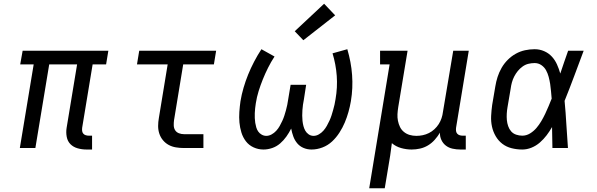

<svg xmlns="http://www.w3.org/2000/svg" viewBox="-20 -791 3190 1026"><path d="M442 8Q418 8 395 1.5Q372 -5 356.5 -20.5Q341 -36 336.5 -60Q332 -84 336 -108L392 -447H243L169 0H86L160 -447H88L101 -520H559L547 -447H475L419 -108Q418 -99 419 -91Q420 -83 425 -77Q430 -71 438 -68.5Q446 -66 455 -66H472V8Z M963 0Q941 0 920 -3.5Q899 -7 881.5 -16.5Q864 -26 851 -41.5Q838 -57 831.5 -76.5Q825 -96 825 -117.5Q825 -139 829 -161L876 -447H712L724 -520H1135L1123 -447H959L910 -149Q908 -135 908.5 -120.5Q909 -106 916 -95Q923 -84 936 -79Q949 -74 963 -74H1067V0Z M1388 8Q1360 8 1335 -3.5Q1310 -15 1294 -36Q1278 -57 1270 -83Q1262 -109 1259.5 -136.5Q1257 -164 1259 -193Q1261 -222 1265 -250Q1271 -286 1281.5 -322Q1292 -358 1306 -392.5Q1320 -427 1338 -461.5Q1356 -496 1377 -528L1447 -489Q1428 -460 1412.5 -429Q1397 -398 1384.5 -367Q1372 -336 1362 -304Q1352 -272 1347 -239Q1345 -226 1343.5 -213Q1342 -200 1341.5 -186.5Q1341 -173 1341.5 -160Q1342 -147 1344 -134.5Q1346 -122 1349.5 -110Q1353 -98 1360 -88Q1367 -78 1378.5 -71.5Q1390 -65 1403 -65Q1417 -65 1431 -72.5Q1445 -80 1456 -92Q1467 -104 1474.5 -117.5Q1482 -131 1488.5 -145Q1495 -159 1499.5 -173Q1504 -187 1508 -201.5Q1512 -216 1515 -230.5Q1518 -245 1520 -260L1533 -338H1616L1604 -260Q1601 -246 1599 -231.5Q1597 -217 1596 -202.5Q1595 -188 1595 -173.5Q1595 -159 1596.5 -145Q1598 -131 1601.5 -117.5Q1605 -104 1611.5 -92.5Q1618 -81 1629.5 -73Q1641 -65 1656 -65Q1670 -65 1684 -73Q1698 -81 1708.5 -93Q1719 -105 1726.5 -118.5Q1734 -132 1740.5 -146Q1747 -160 1751.5 -174Q1756 -188 1760 -202.5Q1764 -217 1767.5 -231.5Q1771 -246 1773 -261Q1784 -324 1779.5 -385.5Q1775 -447 1757 -506L1836 -528Q1846 -494 1852.5 -459.5Q1859 -425 1861.5 -390Q1864 -355 1862.5 -320.5Q1861 -286 1855 -250Q1850 -221 1842 -192.5Q1834 -164 1822.5 -136.5Q1811 -109 1794 -82.5Q1777 -56 1754.5 -35Q1732 -14 1703 -3Q1674 8 1645 8Q1622 8 1602 -0.5Q1582 -9 1568.5 -25Q1555 -41 1547.5 -61.5Q1540 -82 1536 -104Q1525 -82 1510.5 -61.5Q1496 -41 1477 -24.5Q1458 -8 1434.5 0Q1411 8 1388 8ZM1601 -576 1555 -624 1712 -771 1771 -709Z M1953 215 2062 -447H2011V-520H2158L2108 -218Q2105 -199 2104 -181Q2103 -163 2106.5 -145.5Q2110 -128 2117.5 -112.5Q2125 -97 2138.5 -86Q2152 -75 2169 -70Q2186 -65 2205 -65Q2222 -65 2239 -68.5Q2256 -72 2272 -80Q2288 -88 2301.5 -100.5Q2315 -113 2324.5 -128Q2334 -143 2339.5 -159.5Q2345 -176 2347 -193L2402 -520H2485L2417 -108Q2416 -99 2417 -91Q2418 -83 2423 -77Q2428 -71 2436 -68.5Q2444 -66 2452 -66H2469V8H2440Q2419 8 2398.5 3.5Q2378 -1 2362.5 -13Q2347 -25 2338.5 -43.5Q2330 -62 2331 -82Q2319 -62 2303 -44Q2287 -26 2267 -14Q2247 -2 2224.5 3Q2202 8 2180 8Q2151 8 2123 0Q2095 -8 2074 -26Q2070 7 2065 40.5Q2060 74 2054 107L2036 215Z M2771 8Q2742 8 2714 1Q2686 -6 2664.5 -22.5Q2643 -39 2629 -63Q2615 -87 2609 -114.5Q2603 -142 2604.5 -171.5Q2606 -201 2610 -230L2627 -330Q2631 -355 2639 -380Q2647 -405 2660.5 -428.5Q2674 -452 2693.5 -471.5Q2713 -491 2736.5 -504Q2760 -517 2785.5 -522.5Q2811 -528 2837 -528Q2864 -528 2888 -517.5Q2912 -507 2929 -488.5Q2946 -470 2956.5 -446.5Q2967 -423 2974 -398Q2984 -428 2994.5 -458.5Q3005 -489 3016 -520H3099Q3074 -453 3049 -386Q3024 -319 2997 -252Q3003 -189 3006.5 -126Q3010 -63 3015 0H2932Q2931 -28 2931 -56Q2931 -84 2930 -112Q2917 -89 2901 -68Q2885 -47 2865 -29.5Q2845 -12 2820.5 -2Q2796 8 2771 8ZM2771 -66Q2793 -66 2812.5 -78Q2832 -90 2846.5 -107Q2861 -124 2872.5 -143.5Q2884 -163 2893.5 -183Q2903 -203 2911.5 -223.5Q2920 -244 2928 -264Q2926 -284 2924.5 -303.5Q2923 -323 2920 -342Q2917 -361 2912 -380Q2907 -399 2898 -415.5Q2889 -432 2873 -443Q2857 -454 2837 -454Q2820 -454 2803.5 -450Q2787 -446 2772.5 -435.5Q2758 -425 2747 -411.5Q2736 -398 2728 -382.5Q2720 -367 2715.5 -350.5Q2711 -334 2709 -318L2692 -218Q2689 -201 2688 -183.5Q2687 -166 2688.5 -149.5Q2690 -133 2695.5 -117Q2701 -101 2711.5 -89Q2722 -77 2738 -71.5Q2754 -66 2771 -66Z"/></svg>

Font: Iosevka Etoile Oblique
Style: Regular
Weight: 400
Italic angle: -9°
Designer: Belleve Invis
Foundry: Belleve Invis
Version: Version 15.5.2; ttfautohint (v1.8.4)